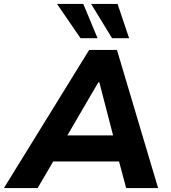

<svg xmlns="http://www.w3.org/2000/svg" viewBox="-52 -960 875 980"><path d="M-32 0 403 -705H545L755 0H592L540 -194L595 -136H179L253 -193L140 0ZM450 -540 272 -235 253 -269H565L534 -235L455 -540ZM520 -765 413 -940H548L607 -765ZM359 -765 239 -940H373L446 -765Z"/></svg>

Font: Nunito Sans 7pt ExtraBold
Style: Italic
Weight: 800
Italic angle: -9°
Designer: Vernon Adams
Foundry: Vernon Adams
Version: Version 3.101;gftools[0.9.27]